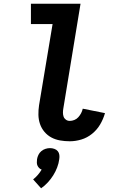

<svg xmlns="http://www.w3.org/2000/svg" viewBox="-20 -755 640 1037"><path d="M357 8Q330 8 304.5 3.5Q279 -1 257.5 -12.5Q236 -24 220 -43Q204 -62 196 -85.5Q188 -109 187.5 -135Q187 -161 191 -187L264 -625H147V-735H415L322 -169Q320 -158 320 -146.5Q320 -135 323.5 -125Q327 -115 336 -108.5Q345 -102 357 -102Q369 -102 381.5 -107Q394 -112 403 -122Q412 -132 418 -143.5Q424 -155 427 -168L547 -144Q538 -112 521 -83Q504 -54 477.5 -32.5Q451 -11 419.5 -1.5Q388 8 357 8ZM202 262 159 214Q173 203 184.5 189.5Q196 176 205 161Q205 161 205 161Q205 161 205 161Q197 158 191.5 152.5Q186 147 182.5 139.5Q179 132 179 123Q179 114 180 105Q182 93 187.5 81.5Q193 70 203 61.5Q213 53 225.5 49Q238 45 250 45Q262 45 273.5 49Q285 53 292 61.5Q299 70 300.5 81.5Q302 93 300 105Q297 128 288.5 150Q280 172 267.5 192Q255 212 238.5 230Q222 248 202 262Z"/></svg>

Font: Iosevka Curly Slab XBdEx
Style: Italic
Weight: 800
Width: 7
Italic angle: -9°
Monospace: yes
Designer: Belleve Invis
Foundry: Belleve Invis
Version: Version 11.1.0; ttfautohint (v1.8.3)